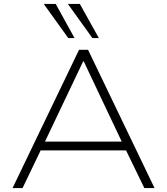

<svg xmlns="http://www.w3.org/2000/svg" viewBox="-20 -959 852 979"><path d="M44 0 383 -705H429L768 0H716L617 -204L649 -192H161L193 -204L95 0ZM404 -646 205 -228 179 -237H631L605 -228L407 -646ZM451 -765 326 -939H387L484 -765ZM328 -765 203 -939H264L360 -765Z"/></svg>

Font: Nunito Sans 10pt SemiExpanded ExtraLight
Style: Regular
Weight: 250
Width: 6
Designer: Vernon Adams
Foundry: Vernon Adams
Version: Version 3.101;gftools[0.9.27]